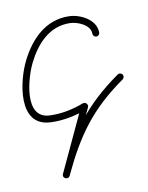

<svg xmlns="http://www.w3.org/2000/svg" viewBox="-59 -311 406 527"><g transform="rotate(-10 144.0 -47.5)"><path d="M242.5 -207C242.5 -207 242.5 -207 242.5 -207C242.5 -243.6 199.6 -264.8 168.2 -265.5C102.8 -267 59 -221.2 31.5 -166.2C5.7 -114.7 -22.9 8.5 68.6 12.5C103.8 14 138.7 6.8 171.5 -5.7C175.1 -7.1 173 -12.1 169.5 -15.9C166 -19.7 161.1 -22.2 159.5 -18.6C132 40.2 104.6 99.1 77.1 158C74.4 163.7 77.4 168.6 81.7 170.6C86 172.6 91.6 171.8 94.3 166C143.4 61.3 189.4 -3 283.5 -69.2C287.8 -72.3 288.8 -78.2 285.8 -82.5C282.7 -86.8 276.8 -87.8 272.5 -84.8C272.5 -84.8 272.5 -84.8 272.5 -84.8C175.8 -16.7 127.6 50.3 77.1 158C74.4 163.7 77.4 168.6 81.7 170.6C86 172.6 91.7 171.7 94.3 166C121.8 107.1 149.2 48.3 176.7 -10.6C178.4 -14.2 177.2 -18.1 174.7 -20.8C172.2 -23.5 168.4 -24.9 164.7 -23.5C134.3 -11.9 102 -5.1 69.4 -6.5C-3.1 -9.6 29.7 -120.2 48.5 -157.8C72.6 -205.9 110 -247.8 167.8 -246.5C188.2 -246 223.5 -232.5 223.5 -207C223.5 -201.8 227.8 -197.5 233 -197.5C238.2 -197.5 242.5 -201.8 242.5 -207Z"/></g></svg>

Font: FRB American Cursive Extralight
Style: Italic
Weight: 200
Italic angle: -25°
Version: Version 2.0;Modular Font Editor K font №1